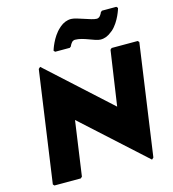

<svg xmlns="http://www.w3.org/2000/svg" viewBox="-153 -1231 1230 1365"><g transform="rotate(-15 462.0 -548.5)"><path d="M664 -910C695 -910 721 -922 744 -941L756 -950C814 -1002 840 -1093 840 -1093V-1096L831 -1106H725L714 -1097V-1095C714 -1095 708 -1080 695 -1067C691 -1064 683 -1060 675 -1060C635 -1060 539 -1106 497 -1106C466 -1106 439 -1094 416 -1075L406 -1066C347 -1014 320 -923 320 -923L319 -920L328 -910H436L447 -919V-921C447 -921 453 -936 466 -949C470 -952 478 -956 486 -956C550 -956 621 -910 664 -910ZM77 7H271L282 -3L339 -405L795 9L808 -3L924 -822L915 -832H723L712 -822L653 -419L197 -834L184 -822L68 -3Z"/></g></svg>

Font: Hussar Woodtype
Style: UltraObl
Weight: 900
Foundry: Cannot Into Space Fonts
Version: Version 1.07